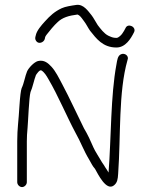

<svg xmlns="http://www.w3.org/2000/svg" viewBox="-20 -749 616 780"><path d="M89 -9V-175C89 -191.7 90 -210 92 -230C94.1 -250.8 97.8 -354.4 104 -375C112.5 -393.6 118.4 -424.9 126 -444C128.3 -447.4 140.5 -466.7 148 -463C160 -455.8 168.4 -442.2 177 -427C216 -360.7 250.1 -278.1 287 -209C307.8 -172.6 320.1 -136.9 342 -101C353.4 -81.6 354.5 -76.4 366 -63C377.9 -42.2 411.7 29.1 443 4C456.7 -7 458.6 -20.8 460 -43C471.1 -199.1 460.7 -374.4 498 -505C505.5 -522.4 486 -535.3 471.5 -528.5C457.9 -522.2 456.4 -506.1 453 -487C429.2 -360.2 432.1 -191.8 421 -48C417.3 -55.4 409.8 -65.7 407 -70C402.2 -79.6 394.5 -88 390 -97C384.4 -106.8 365.2 -136.6 360 -149C347.8 -177.4 336.8 -201.6 321 -228C292.5 -285.1 262.9 -350.5 233 -406.5C219.1 -432.6 206.4 -459.1 189 -478C175.6 -492.5 159.4 -507 134 -501C118 -496.4 96.4 -473.4 90 -459C82.1 -440.6 77.3 -409.5 68 -391C64.7 -382.3 61.7 -358.3 59 -319C55.6 -256.3 50 -228.2 50 -175V-9C50 1.3 59.4 11 69.5 11C79.6 11 89 1.3 89 -9ZM162 -591C163.4 -599.5 163.9 -600.8 170 -609C179.7 -621.9 201.5 -647.9 213 -658C232.7 -677.7 259 -685.5 295 -690C295.7 -690 297 -689.3 299 -688C309.3 -682.1 315 -670.2 322 -662C329.9 -652.1 338.1 -634.8 346 -624C371.2 -592.5 397.4 -556 453 -556C489.8 -556 511.4 -591.8 524 -617C536.7 -639.2 499.5 -657.1 490 -635C486 -627 482.2 -620.2 477 -613C474.4 -608.6 462.1 -595 453 -595C438.3 -595 430.7 -599.3 420 -604C402.4 -612.8 388.4 -632.3 377 -647C368.6 -659.6 360.7 -675.8 352 -687C338.4 -703.3 319.6 -733.2 290 -729C269.3 -726 245.5 -722.5 230.5 -715.5C201.8 -702.1 183.8 -685.5 162.5 -662C148.1 -646.1 128.7 -624.6 125 -604C122.8 -596.3 121.6 -590.6 126.5 -583C136.4 -567.5 158.4 -576.6 162 -591Z"/></svg>

Font: Just Breathe
Style: Regular
Weight: 400
Foundry: Cannot Into Space Fonts
Version: Version 0.72